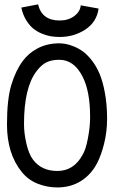

<svg xmlns="http://www.w3.org/2000/svg" viewBox="-20 -844 558 871"><path d="M250.5 -751Q289.6 -751 316.7 -771Q343.8 -791 346.2 -819.8L427.2 -805.2Q418.9 -744.1 367.4 -710.2Q315.9 -676.3 250.5 -676.3Q230 -676.3 210.7 -679.4Q191.4 -682.6 169.4 -691.7Q147.5 -700.7 130.1 -715.1Q112.8 -729.5 98.1 -753.7Q83.5 -777.8 76.7 -809.6L152.8 -824.2Q169.9 -751 250.5 -751ZM246.1 -647.5Q261.2 -647.5 277.3 -644.8Q293.5 -642.1 315.7 -633.1Q337.9 -624 357.4 -609.6Q377 -595.2 397.2 -569.1Q417.5 -543 431.9 -508.8Q446.3 -474.6 455.8 -423.3Q465.3 -372.1 465.8 -310.1V-304.7Q465.8 -248 452.9 -194.8Q439.9 -141.6 420.9 -104.5Q393.1 -51.3 346.7 -22.5Q300.3 6.3 240.2 6.3Q192.9 6.3 150.1 -11Q107.4 -28.3 79.1 -63.5Q11.7 -146 11.7 -279.3Q11.7 -393.1 31.2 -458.3Q50.8 -523.4 83 -566.9Q108.9 -602.5 150.4 -624.5Q191.9 -646.5 246.1 -647.5ZM129.9 -119.6Q168.5 -68.4 240.2 -68.4Q314.9 -68.4 354.5 -141.6Q368.7 -164.1 378.4 -214.4Q388.2 -264.6 388.7 -306.2V-315.4Q388.7 -430.2 354.5 -496.6Q315.9 -572.8 249 -572.8Q214.4 -572.8 190.9 -561.3Q167.5 -549.8 146.5 -522Q88.9 -447.8 88.9 -281.2Q88.9 -239.3 99.9 -191.9Q110.8 -144.5 129.9 -119.6Z"/></svg>

Font: Fantasque Sans Mono
Style: Regular
Weight: 400
Monospace: yes
Designer: Jany Belluz
Version: Version 1.8.0 ; ttfautohint (v1.8.2)